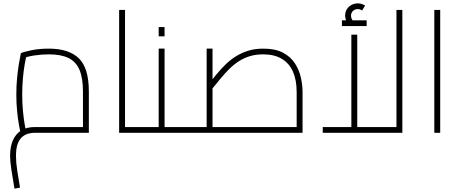

<svg xmlns="http://www.w3.org/2000/svg" viewBox="-20 -789 2736 1141"><path d="M66 332Q55 270 47.5 219Q40 168 40 137Q40 82 57 44Q74 6 106.5 -14Q139 -34 186 -34Q209 -34 247 -34Q285 -34 331 -34Q377 -34 423 -34Q469 -34 508 -34L473 0V-245Q473 -325 452.5 -373.5Q432 -422 387.5 -444Q343 -466 270 -466Q228 -466 184.5 -459.5Q141 -453 118 -442L138 -465Q133 -443 126.5 -405.5Q120 -368 116 -322Q112 -276 112 -228Q112 -174 116.5 -128Q121 -82 126.5 -51Q132 -20 135 -11L102 0Q99 -11 93 -44Q87 -77 82 -125Q77 -173 77 -228Q77 -278 81.5 -325Q86 -372 92.5 -411Q99 -450 104 -473Q124 -482 169.5 -491Q215 -500 270 -500Q389 -500 448.5 -442.5Q508 -385 508 -245V0Q469 0 423 0Q377 0 331.5 0Q286 0 248 0Q210 0 186 0Q170 0 151 4.5Q132 9 114.5 22.5Q97 36 86 63.5Q75 91 75 137Q75 177 82.5 225Q90 273 99 326Z M723 0V-34H823V0ZM688 0V-730H723V0ZM823 0V-34Q837 -34 840 -29Q843 -24 843 -17Q843 -10 840 -5Q837 0 823 0Z M958 0V-34H1058V0ZM823 0V-34H938L923 -20V-500H958V0ZM823 0Q810 0 806.5 -5Q803 -10 803 -17Q803 -24 806.5 -29Q810 -34 823 -34ZM1058 0V-34Q1072 -34 1075 -29Q1078 -24 1078 -17Q1078 -10 1075 -5Q1072 0 1058 0ZM923 -573V-628H958V-573Z M1058 0V-34H1768L1743 -10V-241Q1743 -313 1721 -363Q1699 -413 1654.5 -439.5Q1610 -466 1544 -466Q1501 -466 1466 -455.5Q1431 -445 1401 -426Q1371 -407 1345 -381.5Q1319 -356 1294 -326Q1269 -296 1243 -264L1216 -285Q1241 -316 1266.5 -347Q1292 -378 1320 -405.5Q1348 -433 1381.5 -454Q1415 -475 1455 -487.5Q1495 -500 1545 -500Q1616 -500 1661.5 -476Q1707 -452 1732.5 -412.5Q1758 -373 1768 -328Q1778 -283 1778 -241V0ZM1208 -34V-500H1243V-34ZM1058 0Q1045 0 1041.5 -5Q1038 -10 1038 -17Q1038 -24 1041.5 -29Q1045 -34 1058 -34Z M1898 0V-34H2371L2336 0V-730H2371V0ZM2068 -34V-583H2103V-34ZM2058 -634Q2045 -649 2038 -664.5Q2031 -680 2031 -696Q2031 -718 2041.5 -734.5Q2052 -751 2069.5 -760Q2087 -769 2106 -769Q2118 -769 2129 -765.5Q2140 -762 2150 -756L2132 -727Q2119 -735 2107 -735Q2089 -735 2077.5 -724Q2066 -713 2066 -695Q2066 -676 2084 -657ZM2012 -634V-668H2159V-634Z M2561 0V-730H2596V0Z"/></svg>

Font: TitilliumWeb ExtraLight
Style: Regular
Weight: 400
Designer: Mohamed Gaber, Accademia di Belle Arti di Urbino and others
Foundry: Kief Type Foundry, Accademia di Belle Arti di Urbino and others
Version: Version 3.000; ttfautohint (v1.8.2)